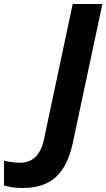

<svg xmlns="http://www.w3.org/2000/svg" viewBox="-177 -734 534 964"><path d="M-66 210C75 210 154 145 189 -19L337 -714H188L45 -40C28 45 -13 83 -77 83C-109 83 -134 78 -157 73V197C-133 204 -107 210 -66 210Z"/></svg>

Font: BC Sans
Style: Bold Italic
Weight: 700
Italic angle: -12°
Designer: Monotype Design Team
Province of B.C.
Foundry: Monotype Imaging Inc.
Version: Version 2.000;GOOG;noto-source:20170915:90ef993387c0